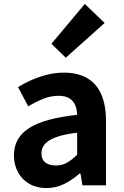

<svg xmlns="http://www.w3.org/2000/svg" viewBox="-20 -944 631 978"><path d="M216 14Q167 14 129.5 -7.5Q92 -29 71.5 -67Q51 -105 51 -153Q51 -242 128 -291.5Q205 -341 373 -359Q372 -387 363 -408.5Q354 -430 333.5 -443Q313 -456 278 -456Q239 -456 201 -441Q163 -426 124 -402L72 -500Q105 -521 142 -537Q179 -553 220 -563.5Q261 -574 305 -574Q376 -574 424 -546Q472 -518 496 -463Q520 -408 520 -327V0H400L390 -60H385Q349 -28 307 -7Q265 14 216 14ZM265 -101Q296 -101 321.5 -115.5Q347 -130 373 -156V-268Q305 -260 265 -245Q225 -230 208 -209.5Q191 -189 191 -164Q191 -131 211.5 -116Q232 -101 265 -101ZM315 -650 242 -721 412 -924 513 -827Z"/></svg>

Font: Noto Sans KR Thin
Style: Bold
Weight: 700
Version: Version 2.004-H2;hotconv 1.0.118;makeotfexe 2.5.65603